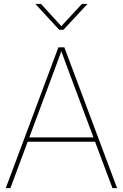

<svg xmlns="http://www.w3.org/2000/svg" viewBox="-20 -972 635 992"><path d="M9.8 0 281.7 -727.5H312.5L585 0H561L471.2 -239.7H123L33.7 0ZM131.3 -262.2H462.9L350.1 -563.5Q336.4 -599.6 323.2 -635.5Q310.1 -671.4 296.9 -707.5Q283.7 -671.4 270.5 -635.5Q257.3 -599.6 243.7 -563.5ZM191.9 -951.7 296.9 -836.9 403.3 -951.7H431.6V-951.2L307.6 -817.9H286.1L163.1 -951.2V-951.7Z"/></svg>

Font: Inter Display Thin
Style: Regular
Weight: 100
Designer: Rasmus Andersson
Foundry: rsms
Version: Version 4.000;git-a52131595